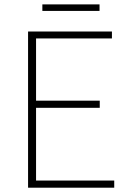

<svg xmlns="http://www.w3.org/2000/svg" viewBox="-20 -872 602 892"><path d="M110.4 0V-725.6H500V-693.4H147.5V-404.3H443.4V-371.1H147.5V-33.2H510.7V0ZM176.8 -821.3V-851.6H442.4V-821.3Z"/></svg>

Font: Gen Shin Gothic ExtraLight
Style: Regular
Weight: 100
Designer: [Source Han Sans]
Ryoko NISHIZUKA  (kana & ideographs); Paul D. Hunt (Latin, Greek & Cyrillic); Wenlong ZHANG  (bopomofo
Version: Version 1.002.20150607